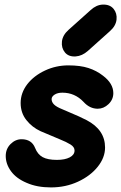

<svg xmlns="http://www.w3.org/2000/svg" viewBox="-20 -816 529 837"><path d="M202 1Q266 1 320 -24Q374 -49 406 -89Q438 -129 438 -173Q438 -250 358 -292Q334 -305 272 -331L251 -340Q226 -350 215.5 -360.5Q205 -371 205 -384Q205 -395 218 -403.5Q231 -412 252 -412Q306 -412 344 -372Q371 -342 406 -342Q432 -342 453 -362Q474 -382 474 -410Q474 -452 429 -486Q401 -508 365.5 -519.5Q330 -531 278 -531Q224 -531 176 -508.5Q128 -486 99 -449Q70 -411 70 -367Q70 -324 95 -292.5Q120 -261 157 -244L240 -209Q270 -197 287.5 -186Q305 -175 305 -160Q305 -141 284 -130Q263 -119 228 -119Q188 -119 166 -131Q144 -143 133 -171Q118 -209 74 -209Q47 -209 26 -188Q5 -167 5 -136Q5 -101 28 -69.5Q51 -38 96 -19Q141 1 202 1ZM310 -570Q338 -572 363 -594L459 -680Q485 -703 488 -730.5Q491 -758 475 -777.5Q459 -797 428 -796Q400 -795 375 -772L279 -686Q253 -663 250 -635Q247 -607 263 -587.5Q279 -568 310 -570Z"/></svg>

Font: Balsamiq Sans
Style: Bold Italic
Weight: 700
Italic angle: -12°
Designer: Michael Angeles
Foundry: Balsamiq SRL
Version: Version 1.020; ttfautohint (v1.8.4.7-5d5b);gftools[0.9.26]